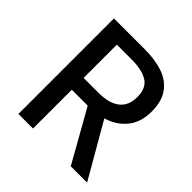

<svg xmlns="http://www.w3.org/2000/svg" viewBox="-175 -793 931 931"><g transform="rotate(45 290.5 -327.5)"><path d="M86 0V-655H299Q367 -655 420 -637.5Q473 -620 504 -578Q535 -536 535 -466Q535 -398 504 -354Q473 -310 420 -288Q367 -266 299 -266H186V0ZM186 -347H287Q360 -347 398 -376.5Q436 -406 436 -466Q436 -526 398 -550.5Q360 -575 287 -575H186ZM445 0 280 -293 355 -350 557 0Z"/></g></svg>

Font: Source Sans 3 ExtraLight Medium
Style: Regular
Weight: 500
Version: Version 3.052;hotconv 1.1.0;makeotfexe 2.6.0